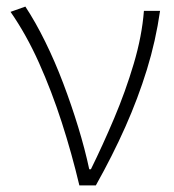

<svg xmlns="http://www.w3.org/2000/svg" viewBox="-20 -563 529 583"><path d="M221 0Q198 -97 167.5 -191.5Q137 -286 98.5 -372Q60 -458 12 -527L57 -543Q88 -496 117.5 -436Q147 -376 172 -310Q197 -244 217.5 -177Q238 -110 251 -49H256Q292 -122 326.5 -203.5Q361 -285 386 -369Q411 -453 417 -530H466Q453 -439 426 -351.5Q399 -264 360.5 -177.5Q322 -91 271 0Z"/></svg>

Font: Noto Sans JP ExtraLight
Style: Regular
Weight: 250
Designer: Ryoko NISHIZUKA  (kana, bopomofo & ideographs); Paul D. Hunt (Latin, Greek & Cyrillic); Sandoll Communications , Soo-you
Foundry: Adobe
Version: Version 2.004-H2;hotconv 1.0.118;makeotfexe 2.5.65603